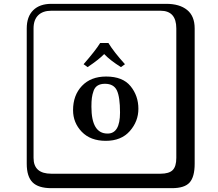

<svg xmlns="http://www.w3.org/2000/svg" viewBox="-20 -774 1140 1006"><path d="M547.9 -548.8Q577.6 -500.5 634.8 -437.5L613.8 -422.4Q558.1 -457 525.9 -490.7Q498 -461.9 439 -422.4L418 -437.5Q481.4 -510.3 504.9 -548.8ZM362.8 -196.8Q362.8 -274.9 409.4 -324Q456.1 -373 536.1 -373Q623 -373 664.1 -322.5Q705.1 -272 705.1 -204.1Q705.1 -138.2 660.2 -87.2Q615.2 -36.1 534.2 -36.1Q454.1 -36.1 408.4 -83.5Q362.8 -130.9 362.8 -196.8ZM529.8 -335Q506.8 -335 491.9 -325.9Q477.1 -316.9 470.5 -298.3Q463.9 -279.8 461.4 -261.5Q459 -243.2 459 -214.8Q459 -73.7 543.9 -74.2Q608.9 -74.2 608.9 -184.1Q608.9 -266.1 592.3 -300.5Q575.7 -335 529.8 -335ZM249 -717.8Q204.1 -717.8 179.9 -693.8Q155.8 -669.9 155.8 -625V53.2Q155.8 136.2 249 136.2H820.8Q865.7 136.2 884.8 117.2Q903.8 98.1 903.8 53.2V-625Q903.8 -717.8 820.8 -717.8ZM1000 84Q1000 152.8 973.4 182.4Q946.8 211.9 880.9 211.9H249Q181.2 211.9 150.6 181.4Q120.1 150.9 120.1 84V-625Q120.1 -687 154.1 -720.5Q188 -753.9 249 -753.9H851.1Q920.9 -753.9 960.4 -721.9Q1000 -689.9 1000 -625Z"/></svg>

Font: Linux Biolinum Keyboard
Style: Regular
Weight: 700
Designer: Philipp H. Poll
Foundry: Philipp H. Poll
Version: Version 0.6.1 ; ttfautohint (v0.9)